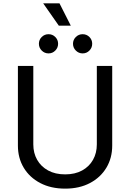

<svg xmlns="http://www.w3.org/2000/svg" viewBox="-20 -1125 784 1157"><path d="M372.6 11.7Q286.6 11.7 222.4 -22Q158.2 -55.7 123 -114.3Q87.9 -172.9 87.9 -247.6V-727.5H180.7V-254.9Q180.7 -202.6 203.9 -161.9Q227.1 -121.1 270 -97.7Q313 -74.2 372.6 -74.2Q432.1 -74.2 474.9 -97.7Q517.6 -121.1 540.5 -161.9Q563.5 -202.6 563.5 -254.9V-727.5H656.2V-247.6Q656.2 -172.9 621.1 -114.3Q585.9 -55.7 522.2 -22Q458.5 11.7 372.6 11.7ZM334.5 -970.2 240.2 -1105H338.4L406.7 -970.2ZM272.5 -803.2Q248.5 -803.2 231.4 -820.3Q214.4 -837.4 214.4 -861.3Q214.4 -885.3 231.4 -902.1Q248.5 -918.9 272.5 -918.9Q296.4 -918.9 313.2 -902.1Q330.1 -885.3 330.1 -861.3Q330.1 -837.4 313.2 -820.3Q296.4 -803.2 272.5 -803.2ZM478 -803.2Q454.1 -803.2 437 -820.3Q419.9 -837.4 419.9 -861.3Q419.9 -885.3 437 -902.1Q454.1 -918.9 478 -918.9Q502 -918.9 518.8 -902.1Q535.6 -885.3 535.6 -861.3Q535.6 -837.4 518.8 -820.3Q502 -803.2 478 -803.2Z"/></svg>

Font: Inter
Style: Regular
Weight: 400
Designer: Rasmus Andersson
Foundry: rsms
Version: Version 4.001;git-9221beed3